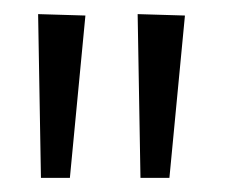

<svg xmlns="http://www.w3.org/2000/svg" viewBox="-20 -770 339 272"><path d="M179 -518 175 -750 242 -748 220 -518ZM38 -518 34 -750 101 -748 79 -518Z"/></svg>

Font: Arsenal SC
Style: Regular
Weight: 400
Designer: Andrij Shevchenko
Foundry: Stairsfor
Version: Version 2.001; ttfautohint (v1.8.4.7-5d5b)